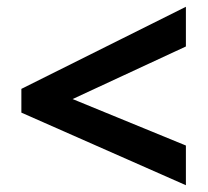

<svg xmlns="http://www.w3.org/2000/svg" viewBox="-20 -624 612 566"><path d="M528 -78 43 -292V-362L528 -604V-487L194 -332L528 -195Z"/></svg>

Font: Noto Serif Oriya
Style: Bold
Weight: 700
Designer: David Williams
Foundry: Google LLC, David Williams
Version: Version 1.051; ttfautohint (v1.8.4.7-5d5b)